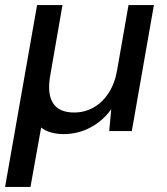

<svg xmlns="http://www.w3.org/2000/svg" viewBox="-35 -516 656 756"><path d="M-15 220 111 -496H211L163 -220Q150 -148 173.5 -110.5Q197 -73 257 -73Q298 -73 333 -92.5Q368 -112 392.5 -149.5Q417 -187 426 -239L471 -496H571L484 0H395L403 -86Q371 -41 322 -14.5Q273 12 215 12Q189 12 166 5.5Q143 -1 127 -14L85 220Z"/></svg>

Font: DM Sans 9pt Medium
Style: Italic
Weight: 500
Italic angle: -10°
Version: Version 4.004;gftools[0.9.30]